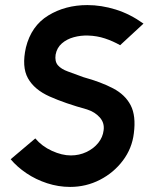

<svg xmlns="http://www.w3.org/2000/svg" viewBox="-20 -726 594 756"><path d="M256 10Q210 10 165.5 -4.5Q121 -19 84 -44Q47 -69 22 -99L119 -181Q145 -150 184.5 -132Q224 -114 259 -114Q292 -114 320.5 -127.5Q349 -141 367 -163.5Q385 -186 388 -213Q392 -242 373 -263.5Q354 -285 323 -295Q236 -319 175.5 -346Q115 -373 90 -418Q65 -463 82 -539Q103 -624 170 -665Q237 -706 324 -706Q379 -706 435.5 -688.5Q492 -671 545 -633L453 -548Q425 -564 393.5 -574.5Q362 -585 327 -586Q298 -587 270.5 -579.5Q243 -572 223.5 -555Q204 -538 199 -511Q195 -484 208 -469Q221 -454 247.5 -444.5Q274 -435 309 -422Q378 -403 425.5 -378Q473 -353 494.5 -311.5Q516 -270 507 -201Q500 -142 464 -94Q428 -46 373.5 -18Q319 10 256 10Z"/></svg>

Font: Kulim Park
Style: Bold Italic
Weight: 700
Italic angle: -8°
Designer: Noponies / Dale Sattler
Foundry: Noponies
Version: Version 1.000; ttfautohint (v1.8.3)